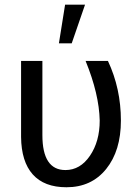

<svg xmlns="http://www.w3.org/2000/svg" viewBox="-20 -788 585 818"><path d="M160.6 -528.3V-212.4Q160.6 -63.5 258.8 -63.5Q321.8 -63.5 363.3 -124.5Q404.8 -185.5 404.8 -274.4Q402.3 -387.2 344.7 -528.3H439.9Q495.1 -410.6 495.1 -274.4Q495.1 -146 432.4 -68.1Q369.6 9.8 263.2 9.8Q168.5 9.8 119.6 -44.9Q70.8 -99.6 69.8 -204.6V-528.3ZM257.3 -768.1H342.3L285.6 -603.5H231Z"/></svg>

Font: RobotoInd
Style: Regular
Weight: 400
Designer: Google
Version: Version 2.001101; 2014